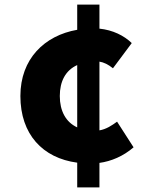

<svg xmlns="http://www.w3.org/2000/svg" viewBox="-20 -770 649 838"><path d="M317 -214C267 -237 241 -286 241 -351C241 -415 266 -463 317 -486ZM491 -239C469 -223 444 -206 414 -201V-501C433 -498 452 -489 473 -472L555 -582C521 -615 472 -639 414 -645V-750H317V-640C174 -615 69 -513 69 -351C69 -184 166 -80 317 -60V48H414V-59C465 -66 518 -88 563 -127Z"/></svg>

Font: Noto Sans CJK KR Black
Style: Regular
Weight: 900
Designer: Ryoko NISHIZUKA (kana & ideographs); Paul D. Hunt (Latin, Greek & Cyrillic); Wenlong ZHANG (bopomofo); Sandoll Communica
Foundry: Adobe Systems Incorporated
Version: Version 1.004;PS 1.004;hotconv 1.0.82;makeotf.lib2.5.63406